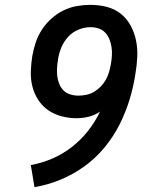

<svg xmlns="http://www.w3.org/2000/svg" viewBox="-20 -763 640 791"><path d="M122 8 107 -83Q152 -91 195 -109.5Q238 -128 275.5 -157Q313 -186 342.5 -223.5Q372 -261 392 -303Q370 -288 345 -282Q320 -276 295 -276Q264 -276 233.5 -284Q203 -292 178.5 -309Q154 -326 137.5 -351.5Q121 -377 113.5 -406.5Q106 -436 107 -468Q108 -500 113 -532Q118 -560 127 -587.5Q136 -615 152.5 -640.5Q169 -666 192 -686.5Q215 -707 241.5 -720Q268 -733 296.5 -738Q325 -743 353 -743Q388 -743 420.5 -734.5Q453 -726 478 -706Q503 -686 518.5 -657Q534 -628 540.5 -596Q547 -564 545.5 -529Q544 -494 538 -460Q530 -406 514 -353.5Q498 -301 473 -251Q448 -201 411 -156Q374 -111 327.5 -77.5Q281 -44 228.5 -22.5Q176 -1 122 8ZM303 -369Q319 -369 336 -372.5Q353 -376 368 -385Q383 -394 395.5 -407Q408 -420 416.5 -435.5Q425 -451 429.5 -467Q434 -483 437 -500Q440 -517 441 -534.5Q442 -552 439.5 -568.5Q437 -585 431 -600.5Q425 -616 414 -628Q403 -640 387 -645.5Q371 -651 353 -651Q328 -651 303.5 -641Q279 -631 261 -611.5Q243 -592 233 -568Q223 -544 219 -519Q219 -518 219 -517.5Q219 -517 219 -517Q216 -500 215 -482.5Q214 -465 216 -448.5Q218 -432 224.5 -416.5Q231 -401 242 -390Q253 -379 269.5 -374Q286 -369 303 -369Z"/></svg>

Font: Iosevka Curly Slab SmBdEx
Style: Italic
Weight: 600
Width: 7
Italic angle: -9°
Monospace: yes
Designer: Belleve Invis
Foundry: Belleve Invis
Version: Version 11.1.0; ttfautohint (v1.8.3)